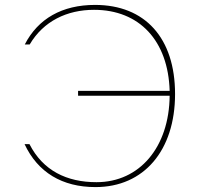

<svg xmlns="http://www.w3.org/2000/svg" viewBox="-20 -752 811 782"><path d="M298 -382V-362H671C669 -153 549 -10 373 -10C252 -10 155 -57 100 -165H80C134 -50 233 10 369 10C566 10 693 -139 693 -369C693 -597 571 -732 367 -732C233 -732 135 -676 81 -571H101C157 -666 253 -712 363 -712C548 -712 665 -586 671 -382Z"/></svg>

Font: Perun Thin
Style: Regular
Weight: 100
Foundry: Copyright (c) Stefan Peev, Context Ltd, 2016
Version: Version 1.089